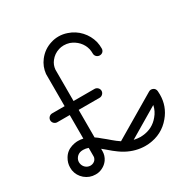

<svg xmlns="http://www.w3.org/2000/svg" viewBox="-180 -930 1089 1117"><g transform="rotate(-30 365.0 -371.5)"><path d="M38.1 -80.1C38.1 -73.7 38.6 -67.4 39.1 -61C43.5 -35.2 56.2 -13.2 76.2 3.9C96.7 21 120.1 29.8 147 29.8H147.9C164.1 30.3 179.2 26.4 193.8 19C209 11.7 221.7 1 231.9 -13.2C243.2 -29.8 249 -47.9 249 -67.9V-84L272.5 -64.5L300.3 -41L324.7 -22.5C335.4 -14.6 345.7 -8.3 356 -2.9L356.9 -2C397.5 20 439.5 30.8 481.9 30.8C489.3 30.8 496.6 30.3 503.9 29.8C564.9 23.9 614.7 -2 652.8 -47.9C686.5 -87.9 703.1 -133.8 703.1 -186C703.1 -194.3 702.6 -202.6 702.1 -210C700.7 -221.2 695.3 -229.5 685.5 -233.9C676.3 -238.3 666.5 -238.3 657.2 -232.9L371.1 -64C364.7 -68.4 357.4 -73.2 349.1 -79.6L328.6 -96.2L305.7 -115.7C295.9 -124 288.6 -129.9 283.2 -133.8C270.5 -145 259.3 -153.8 249 -160.2V-345.2H390.1C405.8 -345.2 419.9 -358.9 419.9 -375C419.9 -391.1 406.2 -404.8 390.1 -404.8H249V-616.2C251 -636.2 257.8 -653.8 270 -668.9C284.7 -688 304.2 -701.7 328.1 -709C338.4 -712.4 349.6 -713.9 360.8 -713.9C373.5 -713.9 386.2 -711.9 398.9 -708C439.5 -692.9 470.7 -661.1 481 -618.2C482.9 -608.9 483.9 -598.6 483.9 -587.9C483.9 -570.8 498 -558.1 514.2 -558.1C531.2 -558.1 543.9 -570.3 543.9 -587.9C543.9 -603 542.5 -618.2 539.1 -632.8C531.2 -663.6 516.6 -690.4 495.1 -713.9C473.6 -737.3 447.8 -753.9 417 -764.2C398.9 -770.5 379.9 -773.9 360.8 -773.9C343.8 -773.9 326.7 -771.5 310.1 -766.1C274.4 -755.4 245.1 -734.9 222.2 -705.1C203.1 -680.2 192.4 -652.3 189 -621.1V-404.8H105C88.9 -404.8 75.2 -391.1 75.2 -375C75.2 -358.9 88.9 -345.2 105 -345.2H189V-187C177.7 -189.5 166 -190.9 154.8 -190.9C140.1 -190.9 126 -188.5 112.8 -184.1C86.9 -175.8 67.4 -160.2 54.2 -137.2C43.5 -119.1 38.1 -100.1 38.1 -80.1ZM639.2 -152.8C633.8 -127.4 623 -105.5 606.9 -86.9C579.1 -52.7 542.5 -33.7 498 -29.8C492.7 -29.3 487.3 -28.8 481.9 -28.8C467.8 -29.3 453.6 -30.8 439 -34.2ZM98.1 -80.1C98.1 -89.4 100.6 -97.7 105 -105C111.3 -115.7 120.6 -123.5 132.8 -127.9C139.2 -129.9 146.5 -130.9 154.8 -130.9C165.5 -130.9 176.8 -128.9 188 -125L189 -124V-67.9C189 -60.5 186.5 -53.2 182.1 -46.9C174.8 -36.6 161.1 -29.8 147.9 -29.8H147C123 -29.8 103 -47.9 99.1 -70.8C98.6 -73.7 98.1 -76.7 98.1 -80.1Z"/></g></svg>

Font: Nemoy
Style: Medium
Weight: 500
Designer: BSozoo
Foundry: BSozoo
Version: Version 001.000